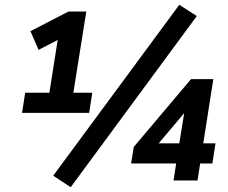

<svg xmlns="http://www.w3.org/2000/svg" viewBox="-20 -753 951 801"><path d="M72 -282 85 -366H186L226 -620L284 -619L141 -545L107 -623L266 -705H340L286 -366H365L352 -282ZM275 28 202 -20 728 -733 801 -686ZM704 0 715 -71H527L538 -140L777 -423H870L828 -155H879L866 -71H815L804 0ZM728 -155 755 -322H783L625 -135L624 -155Z"/></svg>

Font: Nunito Sans 12pt
Style: Bold Italic
Weight: 700
Italic angle: -9°
Designer: Vernon Adams
Foundry: Vernon Adams
Version: Version 3.101;gftools[0.9.27]